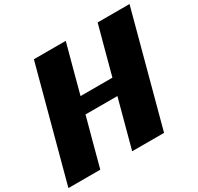

<svg xmlns="http://www.w3.org/2000/svg" viewBox="-180 -1090 1344 1304"><g transform="rotate(-30 492.0 -437.5)"><path d="M500 0H750Q789.1 -146 867.2 -437.5Q945.3 -729 984.4 -875H734.4Q717.3 -812.5 683.8 -687.5Q650.4 -562.5 633.8 -500H383.8Q400.4 -562.5 433.8 -687.5Q467.3 -812.5 484.4 -875H234.4Q195.3 -729 117.2 -437.5Q39.1 -146 0 0H250Q266.6 -62.5 300 -187.5Q333.5 -312.5 350.6 -375H600.6Q584 -312.5 550.3 -187.5Q516.6 -62.5 500 0Z"/></g></svg>

Font: Faithful 32x
Style: BoldOblique
Weight: 400
Foundry: Faithful Resource Pack
Version: Version 1.0; January 27, 2023